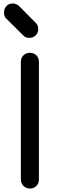

<svg xmlns="http://www.w3.org/2000/svg" viewBox="-20 -1085 344 1105"><path d="M152 0Q130 0 115 -15Q100 -30 100 -52V-729Q100 -752 115 -766.5Q130 -781 152 -781Q175 -781 189.5 -766.5Q204 -752 204 -729V-52Q204 -30 189.5 -15Q175 0 152 0ZM149 -867Q127 -867 114 -881L16 -978Q3 -991 3 -1013Q3 -1035 17 -1050Q31 -1065 53 -1065Q74 -1065 90 -1050L187 -952Q200 -939 200 -918Q200 -896 185.5 -881.5Q171 -867 149 -867Z"/></svg>

Font: Comfortaa
Style: Bold
Weight: 700
Designer: Johan Aakerlund
Foundry: Johan Aakerlund
Version: Version 3.104; ttfautohint (v1.8.1.43-b0c9)